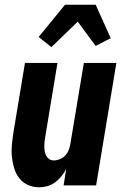

<svg xmlns="http://www.w3.org/2000/svg" viewBox="-20 -787 540 815"><path d="M147 8Q121 8 98.5 -2Q76 -12 61.5 -31Q47 -50 40 -73.5Q33 -97 30.5 -122Q28 -147 30.5 -173Q33 -199 37 -225L86 -520H224L172 -206Q170 -195 169 -185Q168 -175 168 -164.5Q168 -154 170 -144Q172 -134 176.5 -125.5Q181 -117 189 -111.5Q197 -106 208 -106Q221 -106 234.5 -111.5Q248 -117 257.5 -127.5Q267 -138 272 -151Q277 -164 279 -178L336 -520H474L388 0H250L261 -70Q253 -54 241 -39Q229 -24 214 -13Q199 -2 181.5 3Q164 8 147 8ZM198 -587 144 -630 256 -767H386L450 -625L386 -592L310 -695Z"/></svg>

Font: Iosevka Term Curly Hv Obl
Style: Regular
Weight: 900
Italic angle: -9°
Designer: Belleve Invis
Foundry: Belleve Invis
Version: Version 32.3.0